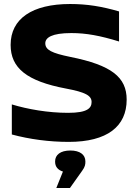

<svg xmlns="http://www.w3.org/2000/svg" viewBox="-20 -699 685 958"><path d="M574 -492V-642C488 -667 415 -679 330 -679C141 -679 33 -606 33 -475C33 -360 113 -294 310 -257C406 -239 437 -222 437 -190C437 -160 417 -136 320 -136C220 -136 118 -154 39 -178V-28C128 -4 226 9 323 9C515 9 612 -68 612 -202C612 -314 536 -374 331 -415C238 -434 206 -450 206 -483C206 -511 238 -534 336 -534C410 -534 480 -521 574 -492ZM255 108C255 132 268 149 294 157L261 239H329L390 153C405 133 406 120 406 108V106C406 73 379 52 331 52C281 52 255 74 255 106Z"/></svg>

Font: LT Wave Alt Black
Style: Regular
Weight: 900
Designer: Daniel Lyons
Version: Version 2.5 (Glyphs App)